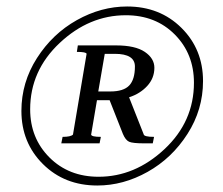

<svg xmlns="http://www.w3.org/2000/svg" viewBox="-20 -564 687 592"><path d="M73 -227Q73 -138 132.5 -78.5Q192 -19 284 -19Q396 -19 487 -104Q578 -189 578 -309Q578 -398 519 -457.5Q460 -517 368 -517Q255 -517 164 -431.5Q73 -346 73 -227ZM372 -544Q473 -544 539.5 -478Q606 -412 606 -314Q606 -226 558 -151Q510 -76 435 -34Q360 8 280 8Q179 8 112.5 -58Q46 -124 46 -222Q46 -310 94 -385Q142 -460 217 -502Q292 -544 372 -544ZM169 -122 173 -142Q198 -142 205 -149L247 -398Q246 -404 217 -404L220 -424H338Q397 -424 426.5 -404Q456 -384 456 -355Q456 -323 434 -299Q412 -275 378 -264L423 -150Q424 -142 455 -142L451 -122H425Q389 -122 378 -127Q367 -132 359 -151L318 -255H279L261 -149Q262 -142 291 -142L287 -122ZM303 -398 283 -282H320Q361 -282 378.5 -300.5Q396 -319 396 -359Q396 -398 334 -398Z"/></svg>

Font: Judson
Style: Italic
Weight: 400
Italic angle: -9.5°
Version: Version 20110429